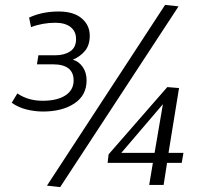

<svg xmlns="http://www.w3.org/2000/svg" viewBox="-20 -756 834 785"><path d="M28 -336 51 -374Q95 -344 154 -344Q214 -344 247.5 -366Q281 -388 281 -427Q281 -493 196 -493H131L137 -530H206Q243 -530 267 -546Q291 -562 291 -596Q291 -628 268.5 -645.5Q246 -663 206 -663Q181 -663 155.5 -658.5Q130 -654 107 -645L99 -684Q152 -709 220 -709Q281 -709 314 -681Q347 -653 347 -610Q347 -571 327 -547.5Q307 -524 278 -512Q302 -505 318 -482.5Q334 -460 334 -427Q334 -366 284 -333Q234 -300 156 -300Q122 -300 88 -308.5Q54 -317 28 -336ZM226 9 172 3 655 -736 710 -730ZM420 -90 424 -125 664 -400 712 -396 669 -131H730L723 -90H663L649 0H590L605 -90ZM476 -131H612L646 -330Z"/></svg>

Font: Georama
Style: Italic
Weight: 400
Italic angle: -9°
Designer: Jean-Baptiste Levee
Foundry: Production Type
Version: Version 1.000